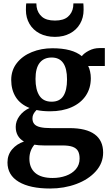

<svg xmlns="http://www.w3.org/2000/svg" viewBox="-20 -845 650 1130"><path d="M24 111Q24 66.5 51.2 34.2Q78.5 2 121 -12Q72.5 -40 72.5 -98.5Q72.5 -132.5 95 -162.8Q117.5 -193 154 -209.5Q99 -231.5 72.5 -274Q46 -316.5 46 -374.5Q46 -431.5 79 -473.8Q112 -516 167.5 -538.5Q223 -561 288.5 -561Q405.5 -561 461.5 -514.5Q474.5 -532 503.5 -547Q532.5 -562 565 -562H597V-456.5H499Q506 -443.5 510.2 -424.2Q514.5 -405 514.5 -384.5Q514.5 -326 485 -282Q455.5 -238 401.2 -214Q347 -190 275 -190Q229.5 -190 195 -197.5Q183.5 -186 177.2 -174.2Q171 -162.5 171 -148.5Q171 -127.5 181.8 -115Q192.5 -102.5 216.2 -96.8Q240 -91 280.5 -91H389Q487.5 -91 537.2 -54.5Q587 -18 587 53Q587 115 543.8 163.2Q500.5 211.5 429 238Q357.5 264.5 275 264.5Q156.5 264.5 90.2 225Q24 185.5 24 111ZM374.5 -377.5Q374.5 -506.5 284 -506.5Q238 -506.5 213.5 -475.2Q189 -444 189 -380.5Q189 -317 212 -281.8Q235 -246.5 284 -246.5Q331 -246.5 352.8 -280Q374.5 -313.5 374.5 -377.5ZM448.5 88.5Q448.5 61 439.2 44.2Q430 27.5 408 19.2Q386 11 347.5 11H239Q206.5 11 182.5 6.5Q153 41.5 153 89Q153 143 187.5 172.8Q222 202.5 290 202.5Q332 202.5 368.2 189.5Q404.5 176.5 426.5 150.8Q448.5 125 448.5 88.5ZM132.5 -786Q132.5 -815.5 134.5 -825H194Q194 -816 195.5 -804.5Q201 -769 226.8 -746.5Q252.5 -724 303.5 -724Q354 -724 379.8 -746.5Q405.5 -769 410.5 -804Q412 -816 412 -825H470.5Q472 -811 472 -786.5Q472 -741 451 -704.8Q430 -668.5 391.5 -648.2Q353 -628 303.5 -628Q252 -628 213.2 -648.2Q174.5 -668.5 153.5 -704.5Q132.5 -740.5 132.5 -786Z"/></svg>

Font: Merriweather Text
Style: Bold
Weight: 700
Designer: Eben Sorkin
Foundry: Eben Sorkin
Version: Version 2.100